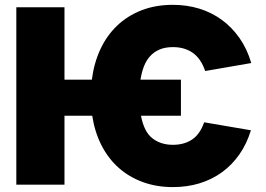

<svg xmlns="http://www.w3.org/2000/svg" viewBox="-20 -757 1090 787"><path d="M46.9 -727.3H244.3V-430.4H356.5Q365.1 -498.2 391.2 -554.5Q417.3 -610.8 459.7 -651.5Q502.1 -692.1 559.8 -714.7Q617.5 -737.2 688.9 -737.2Q745.4 -737.2 796.2 -721.8Q846.9 -706.3 888.7 -676Q930.4 -645.6 961.6 -601.2Q992.9 -556.8 1009.9 -498.6L821 -465.9Q804 -516.3 770.6 -540.1Q737.2 -563.9 688.9 -563.9Q657 -563.9 633.9 -554Q610.8 -544 595 -526.5Q579.2 -508.9 569.8 -484.4Q560.4 -459.9 555.8 -430.4H721.6V-282.7H557.9Q570.3 -216.6 604.8 -190Q638.8 -163.4 688.9 -163.4Q734.7 -163.4 767.2 -185Q799.7 -206.7 816.8 -255.7L1008.5 -223Q991.5 -167.3 961.1 -123.9Q930.8 -80.6 889.6 -50.8Q848.4 -21 797.6 -5.5Q746.8 9.9 688.9 9.9Q621.8 9.9 565.5 -10.7Q509.2 -31.2 466.4 -69.2Q423.7 -107.2 396 -161.4Q368.3 -215.6 358 -282.7H244.3V0H46.9Z"/></svg>

Font: Inter P Black
Style: Regular
Weight: 900
Designer: Rasmus Andersson
Foundry: rsms
Version: Version 3.018;git-588b23468